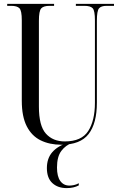

<svg xmlns="http://www.w3.org/2000/svg" viewBox="-20 -734 606 987"><path d="M295 10Q235 10 189 -12.5Q143 -35 117.5 -85Q92 -135 92 -216V-630Q92 -679 80 -691.5Q68 -704 37 -704H17V-714H258V-704H235Q204 -704 192 -691Q180 -678 180 -627V-186Q180 -87 216 -47Q252 -7 313 -7Q399 -7 433.5 -60.5Q468 -114 468 -206V-629Q468 -679 456.5 -691.5Q445 -704 413 -704H370V-714H566V-704H528Q500 -704 489 -691Q478 -678 478 -627V-206Q478 -100 435.5 -45Q393 10 295 10ZM323 233Q277 233 249 207Q221 181 221 130Q221 80 249 48Q277 16 329 0H352Q318 12 295.5 41.5Q273 71 273 127Q273 173 290 196.5Q307 220 337 220Q347 220 359.5 217.5Q372 215 385 208V219Q359 233 323 233Z"/></svg>

Font: Noto Serif Display ExtraCondensed
Style: Regular
Weight: 400
Width: 2
Designer: Monotype Design Team
Foundry: Monotype Imaging Inc.
Version: Version 2.009